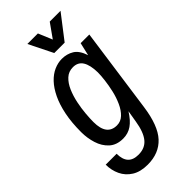

<svg xmlns="http://www.w3.org/2000/svg" viewBox="-281 -780 1019 1019"><g transform="rotate(-45 228.0 -270.5)"><path d="M165 182Q111 182 76 160Q41 138 24 102Q7 66 7 24H89Q89 67 108.5 88.5Q128 110 168 110Q217 110 244 77Q271 44 282 -25L293 -91Q266 -48 237 -28Q208 -8 171 -8Q122 -8 92.5 -35Q63 -62 50 -104Q37 -146 37 -190Q37 -262 48.5 -318.5Q60 -375 80 -416.5Q100 -458 125.5 -485Q151 -512 180.5 -525Q210 -538 239 -538Q277 -538 306.5 -520Q336 -502 352 -453L369 -526H434L367 -49Q350 74 300 128Q250 182 165 182ZM197 -81Q226 -81 247.5 -101.5Q269 -122 284 -155Q299 -188 307.5 -225Q316 -262 320 -296Q324 -330 324 -352Q323 -408 305 -436.5Q287 -465 250 -465Q217 -465 194.5 -444Q172 -423 157.5 -389.5Q143 -356 135 -317.5Q127 -279 124 -243Q121 -207 121 -182Q121 -81 197 -81ZM233 -588 166 -723H245L278 -644L334 -723H415L311 -588Z"/></g></svg>

Font: Archivo Narrow
Style: Italic
Weight: 400
Italic angle: -8°
Designer: Hector Gatti
Foundry: Omnibus-Type
Version: Version 3.002